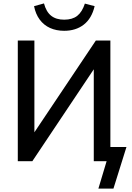

<svg xmlns="http://www.w3.org/2000/svg" viewBox="-20 -942 774 1122"><path d="M555 160 603 0H528V-562L542 -558L169 0H84V-705H181V-143L167 -148L540 -705H625V-83H719L643 160ZM355 -762Q309 -762 272.5 -778.5Q236 -795 212 -827.5Q188 -860 179 -906L237 -922Q250 -873 279 -850Q308 -827 355 -827Q403 -827 431.5 -849.5Q460 -872 476 -921L533 -906Q516 -834 469.5 -798Q423 -762 355 -762Z"/></svg>

Font: Nunito Sans 10pt SemiCondensed SemiBold
Style: Regular
Weight: 600
Width: 4
Designer: Vernon Adams
Foundry: Vernon Adams
Version: Version 3.101;gftools[0.9.27]